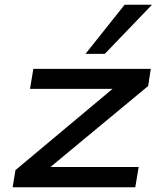

<svg xmlns="http://www.w3.org/2000/svg" viewBox="-20 -786 682 806"><path d="M33 0 45 -72 492 -446 482 -413H106L120 -497H613L602 -425L152 -52L162 -85H562L548 0ZM339 -560 503 -766H618L420 -560Z"/></svg>

Font: Nunito Sans 7pt Expanded Medium
Style: Italic
Weight: 500
Width: 7
Italic angle: -9°
Designer: Vernon Adams
Foundry: Vernon Adams
Version: Version 3.101;gftools[0.9.27]